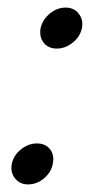

<svg xmlns="http://www.w3.org/2000/svg" viewBox="-20 -478 257 506"><path d="M130 -350Q107 -350 95 -365.5Q83 -381 87 -404Q92 -426 111 -442Q130 -458 153 -458Q175 -458 187.5 -442Q200 -426 196 -404Q191 -381 171.5 -365.5Q152 -350 130 -350ZM54 8Q32 8 19.5 -8Q7 -24 11 -46Q16 -69 35.5 -84.5Q55 -100 77 -100Q100 -100 112 -84.5Q124 -69 119 -46Q115 -24 96 -8Q77 8 54 8Z"/></svg>

Font: Epunda Sans
Style: Italic
Weight: 400
Italic angle: -12.0243°
Designer: Simon Atzbach
Foundry: typofactur
Version: Version 2.204; ttfautohint (v1.8.4.7-5d5b)